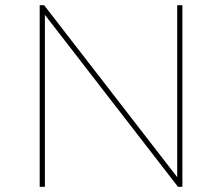

<svg xmlns="http://www.w3.org/2000/svg" viewBox="-20 -720 856 740"><path d="M133 0V-700H150L674 -23H663V-700H683V0H666L142 -677H153V0Z"/></svg>

Font: Montserrat Thin Thin
Style: Regular
Weight: 250
Version: Version 9.000